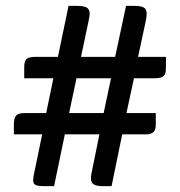

<svg xmlns="http://www.w3.org/2000/svg" viewBox="-20 -677 621 662"><path d="M517.1 -249Q517.1 -231.9 511.5 -224.4Q505.9 -216.8 491.7 -213.9H401.4L364.7 -35.2H335.4Q313.5 -35.2 303.5 -41Q293.5 -46.9 293.5 -63Q293.5 -66.4 293.9 -70.8Q294.4 -75.2 295.9 -81.5L322.8 -213.9H203.6L166.5 -35.2H132.3Q111.8 -35.2 103 -39.1Q94.2 -43 94.2 -56.2Q94.7 -58.6 95.2 -64.7Q95.7 -70.8 98.1 -81.5L125.5 -213.9H27.8V-243.2Q27.8 -256.3 29.3 -264.6Q30.8 -272.9 35.2 -278.1Q39.6 -283.2 47.1 -285.2Q54.7 -287.1 67.4 -287.1H139.2L164.1 -407.2H63.5V-445.8Q63.5 -467.3 72 -474.1Q80.6 -481 103.5 -481H179.7L216.3 -656.7H246.1Q268.1 -656.7 278.6 -651.1Q289.1 -645.5 289.1 -629.4Q289.1 -624.5 287.8 -617.4Q286.6 -610.4 284.7 -601.1L259.3 -481H377L414.6 -656.7H443.4Q465.3 -656.7 475.6 -651.1Q485.8 -645.5 485.8 -629.4Q485.8 -618.7 481 -597.2L456.1 -481H552.2V-452.1Q552.2 -440.4 551.5 -432.1Q550.8 -423.8 547.1 -418.2Q543.5 -412.6 535.4 -409.9Q527.3 -407.2 512.7 -407.2H441.9L416 -287.1H517.1ZM218.3 -287.1H337.4L362.8 -407.2H243.7Z"/></svg>

Font: Tienne Black
Style: Regular
Weight: 900
Designer: vernon adams
Foundry: vernon adams
Version: Version 001.001